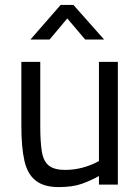

<svg xmlns="http://www.w3.org/2000/svg" viewBox="-20 -752 572 782"><path d="M245 -60Q317 -60 383 -96V-500H460V0H383V-35Q351 -17 313.5 -3.5Q276 10 218 10Q160 10 126 -16Q92 -42 79.5 -97Q67 -152 67 -239V-500H144V-239Q144 -173 150.5 -134Q157 -95 179 -77.5Q201 -60 245 -60ZM104 -591 227 -732H279L404 -591H327L254 -677L182 -591Z"/></svg>

Font: Cairo-CLs
Style: CLs-Regular
Weight: 400
Version: Version 3.130;gftools[0.9.24]